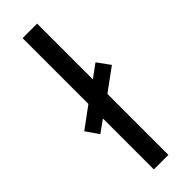

<svg xmlns="http://www.w3.org/2000/svg" viewBox="-274 -773 786 786"><g transform="rotate(-45 119.0 -380.0)"><path d="M74 0V-295L21 -257L-17 -312L74 -379V-760H158V-437L215 -479L255 -424L158 -353V0Z"/></g></svg>

Font: Noto Sans Thai Condensed
Style: Regular
Weight: 400
Width: 3
Designer: Monotype Design Team
Foundry: Monotype Imaging Inc.
Version: Version 2.002